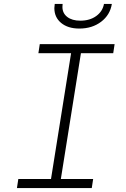

<svg xmlns="http://www.w3.org/2000/svg" viewBox="-20 -955 640 975"><path d="M446 0H66L73 -46H239L341 -685H175L182 -731H562L555 -685H391L289 -46H453ZM256 -914Q256 -921 258 -935H298Q297 -930 297 -920Q297 -888 321.5 -869Q346 -850 388 -850Q436 -850 468.5 -873.5Q501 -897 508 -935H548Q539 -879 493.5 -844.5Q448 -810 383 -810Q325 -810 290.5 -838.5Q256 -867 256 -914Z"/></svg>

Font: JetBrains Mono Extra Light
Style: Italic
Weight: 200
Italic angle: -9°
Monospace: yes
Designer: Philipp Nurullin, Konstantin Bulenkov
Foundry: JetBrains
Version: 2.002